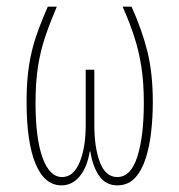

<svg xmlns="http://www.w3.org/2000/svg" viewBox="-20 -548 540 578"><path d="M165 10Q114 10 87 -55Q60 -120 60 -242Q60 -304 67.5 -351.5Q75 -399 89.5 -441Q104 -483 124 -528H151Q131 -481 116.5 -438.5Q102 -396 94.5 -348.5Q87 -301 87 -238Q87 -132 108 -73.5Q129 -15 167 -15Q201 -15 219.5 -59Q238 -103 238 -171V-338H264V-171Q264 -103 281 -59Q298 -15 333 -15Q374 -15 393.5 -76.5Q413 -138 413 -238Q413 -300 405.5 -347.5Q398 -395 384 -438Q370 -481 349 -528H376Q408 -457 424 -392Q440 -327 440 -241Q440 -195 435 -150.5Q430 -106 418 -69.5Q406 -33 385.5 -11.5Q365 10 333 10Q299 10 279 -18Q259 -46 252 -92H250Q243 -46 220.5 -18Q198 10 165 10Z"/></svg>

Font: Noto Sans Mono ExtraCondensed Thin
Style: Regular
Weight: 100
Width: 2
Designer: Monotype Design Team
Foundry: Monotype Imaging Inc.
Version: Version 2.014; ttfautohint (v1.8.4.7-5d5b)